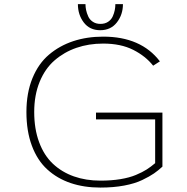

<svg xmlns="http://www.w3.org/2000/svg" viewBox="-20 -880 890 912"><path d="M564 -860.5Q564 -810.5 535.2 -773.5Q506.5 -736.5 456 -736.5Q406 -736.5 378 -773.2Q350 -810 350 -860.5H386Q386 -846.5 389 -832.2Q392 -818 399 -802.2Q406 -786.5 421 -776.5Q436 -766.5 457 -766.5Q478.5 -766.5 493.5 -776.5Q508.5 -786.5 515.5 -802.2Q522.5 -818 525.2 -832.2Q528 -846.5 528 -860.5ZM751.5 -345V-88.5Q732 -70.5 711.5 -56.2Q691 -42 655.8 -25Q620.5 -8 569.5 1.5Q518.5 11 457 11Q379 11 315.5 -10.5Q252 -32 204.8 -75Q157.5 -118 131.5 -187.5Q105.5 -257 105.5 -348Q105.5 -438.5 134 -508.2Q162.5 -578 212.8 -620.5Q263 -663 328 -684.5Q393 -706 470 -706Q650 -706 739.5 -588.5L707.5 -568Q671.5 -613.5 612.8 -643.2Q554 -673 470 -673Q401.5 -673 343 -652.8Q284.5 -632.5 239.2 -593.2Q194 -554 168.2 -491Q142.5 -428 142.5 -348Q142.5 -267.5 165.8 -204.8Q189 -142 231.2 -102.2Q273.5 -62.5 330.8 -42.2Q388 -22 457 -22Q509 -22 551.8 -29Q594.5 -36 625.5 -49Q656.5 -62 676.8 -75Q697 -88 717 -105V-313H436V-345Z"/></svg>

Font: League Mono Wide Thin
Style: Regular
Weight: 100
Width: 8
Designer: Tyler Finck
Foundry: The League of Moveable Type / Tyler Finck
Version: Version 2.210